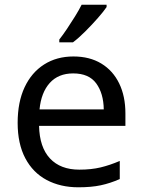

<svg xmlns="http://www.w3.org/2000/svg" viewBox="-20 -786 604 816"><path d="M292 -546Q361 -546 410.5 -516Q460 -486 486.5 -431.5Q513 -377 513 -304V-251H146Q148 -160 192.5 -112.5Q237 -65 317 -65Q368 -65 407.5 -74.5Q447 -84 489 -102V-25Q448 -7 408 1.5Q368 10 313 10Q237 10 178.5 -21Q120 -52 87.5 -113.5Q55 -175 55 -264Q55 -352 84.5 -415Q114 -478 167.5 -512Q221 -546 292 -546ZM291 -474Q228 -474 191.5 -433.5Q155 -393 148 -321H421Q420 -389 389 -431.5Q358 -474 291 -474ZM433 -756Q421 -738 396 -709.5Q371 -681 342.5 -652.5Q314 -624 290 -606H232V-618Q247 -637 264.5 -663Q282 -689 299 -716.5Q316 -744 327 -766H433Z"/></svg>

Font: Noto Sans Marchen
Style: Regular
Weight: 400
Designer: Monotype Design Team
Foundry: Monotype Imaging Inc.
Version: Version 2.003; ttfautohint (v1.8.4.7-5d5b)